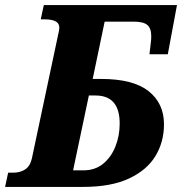

<svg xmlns="http://www.w3.org/2000/svg" viewBox="-56 -734 715 754"><path d="M-36 0 -24 -56H-3Q23 -56 42.5 -68.5Q62 -81 69 -111L173 -601Q175 -608 176 -614.5Q177 -621 177 -626Q177 -658 119 -658H104L116 -714H639L603 -521H531L536 -564Q537 -571 537.5 -578.5Q538 -586 538 -592Q538 -623 522.5 -636Q507 -649 469 -649H355L308 -424H341Q467 -424 527.5 -376Q588 -328 588 -246Q588 -176 554 -120.5Q520 -65 449.5 -32.5Q379 0 271 0ZM319 -359H293L231 -65H271Q317 -65 348.5 -90.5Q380 -116 397 -158Q414 -200 414 -249Q414 -359 319 -359Z"/></svg>

Font: Noto Serif SemiCondensed ExtraBold
Style: Italic
Weight: 800
Width: 4
Italic angle: -12°
Designer: Monotype Design Team
Foundry: Monotype Imaging Inc.
Version: Version 2.014; ttfautohint (v1.8.4.7-5d5b)